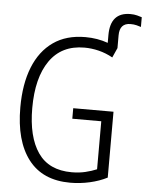

<svg xmlns="http://www.w3.org/2000/svg" viewBox="-58 -907 735 964"><g transform="rotate(5 309.0 -425.0)"><path d="M332 10Q193 10 121.5 -83Q50 -176 50 -345Q50 -463 84 -548Q118 -633 183.5 -679Q249 -725 345 -725Q406 -725 459 -706V-745Q459 -860 560 -860Q579 -860 594 -856Q609 -852 618 -849V-800Q610 -803 596 -806.5Q582 -810 565 -810Q510 -810 510 -748V-684L488 -635Q454 -654 417.5 -663Q381 -672 345 -672Q230 -672 170 -586Q110 -500 110 -347Q110 -202 165 -122.5Q220 -43 335 -43Q372 -43 403.5 -50.5Q435 -58 461 -69V-311H315V-364H518V-32Q479 -12 430.5 -1Q382 10 332 10Z"/></g></svg>

Font: Noto Sans Mono Light
Style: Regular
Weight: 300
Designer: Monotype Design Team
Foundry: Monotype Imaging Inc.
Version: Version 2.014; ttfautohint (v1.8.4.7-5d5b)